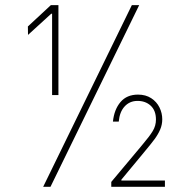

<svg xmlns="http://www.w3.org/2000/svg" viewBox="-20 -723 746 743"><path d="M490.2 -703.1H518.6L175.3 0H147ZM88.4 -587.9 87.9 -620.6 176.8 -703.1 178.2 -669.9ZM202.1 -703.1V-669.9H174.3L176.8 -703.1ZM206.1 -703.1V-355H181.6V-703.1ZM410.6 -19 523.9 -154.3 532.7 -165Q558.6 -195.3 571 -215.8Q583.5 -236.3 583.5 -260.3Q583.5 -295.4 563 -314.2Q542.5 -333 510.7 -332.5Q481.4 -332 462.2 -311Q442.9 -290 439.5 -252.4H417Q421.9 -299.3 446.3 -328.1Q470.7 -356.9 514.2 -356.9Q543.9 -356.9 565.2 -343Q586.4 -329.1 597.2 -307.1Q607.9 -285.2 607.9 -261.2Q607.9 -240.7 599.9 -221.9Q591.8 -203.1 578.4 -184.8Q564.9 -166.5 537.1 -133.3L530.3 -125L449.7 -27.8V-24.4H618.2V0H410.6Z"/></svg>

Font: Wand UI Pro
Style: Regular
Weight: 400
Designer: Andreas Faust
Version: Version 1.003;FEAKit 1.0